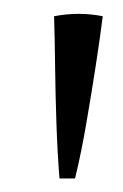

<svg xmlns="http://www.w3.org/2000/svg" viewBox="-20 -704 182 284"><path d="M68 -440Q65 -477 63.5 -520.5Q62 -564 61.5 -606Q61 -648 60 -680Q97 -687 132 -680Q128 -648 121.5 -606Q115 -564 107.5 -520.5Q100 -477 91 -440Z"/></svg>

Font: Bona Nova SC
Style: Italic
Weight: 400
Italic angle: -4°
Designer: Mateusz Machalski
Foundry: Capitalics
Version: Version 4.001; ttfautohint (v1.8.4.7-5d5b)